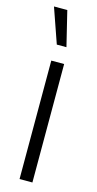

<svg xmlns="http://www.w3.org/2000/svg" viewBox="-117 -773 408 808"><g transform="rotate(15 87.0 -369.5)"><path d="M65 -587 12 -739H70L107 -587ZM60 0V-516H116V0Z"/></g></svg>

Font: Stick No Bills ExtraLight Light
Style: Regular
Weight: 300
Version: Version 2.000